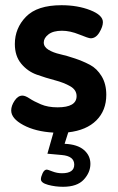

<svg xmlns="http://www.w3.org/2000/svg" viewBox="-20 -501 454 737"><path d="M201 -89Q274 -89 274 -132Q274 -156 249.5 -170Q225 -184 190.5 -193Q156 -202 121 -214.5Q86 -227 61.5 -256.5Q37 -286 37 -332Q37 -393 80 -437Q123 -481 216 -481Q278 -481 326.5 -462Q375 -443 375 -416Q375 -399 361.5 -376.5Q348 -354 328 -354Q320 -354 284.5 -368.5Q249 -383 218 -383Q184 -383 166 -369Q148 -355 148 -338Q148 -321 166 -310Q184 -299 210.5 -293Q237 -287 268 -276.5Q299 -266 325.5 -252Q352 -238 370 -208.5Q388 -179 388 -137Q388 -77 350 -39Q312 -1 242 7L228 51Q277 53 302 74.5Q327 96 327 128Q327 161 301.5 188.5Q276 216 222 216Q192 216 164.5 208.5Q137 201 137 187Q137 178 143.5 164Q150 150 160 150Q163 150 181 157Q199 164 218 164Q265 164 265 131Q265 98 217 94L162 89L185 8Q116 4 69.5 -21Q23 -46 23 -77Q23 -95 36 -114.5Q49 -134 66 -134Q77 -134 93.5 -123Q110 -112 137 -100.5Q164 -89 201 -89Z"/></svg>

Font: Dosis
Style: Bold
Weight: 700
Designer: Edgar Tolentino, Pablo Impallari, Igino Marini
Foundry: Edgar Tolentino, Pablo Impallari, Igino Marini
Version: Version 1.007